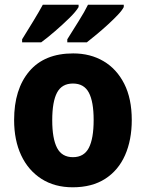

<svg xmlns="http://www.w3.org/2000/svg" viewBox="-20 -786 620 816"><path d="M540 -276Q540 -191 511.5 -126.5Q483 -62 427 -26Q371 10 289 10Q212 10 156 -26Q100 -62 70 -126Q40 -190 40 -276Q40 -407 104.5 -483Q169 -559 291 -559Q364 -559 420 -526Q476 -493 508 -430Q540 -367 540 -276ZM202 -275Q202 -197 222.5 -157.5Q243 -118 290 -118Q337 -118 357.5 -157.5Q378 -197 378 -276Q378 -354 357.5 -392.5Q337 -431 290 -431Q243 -431 222.5 -392.5Q202 -354 202 -275ZM506 -756Q499 -742 480.5 -722.5Q462 -703 438.5 -681.5Q415 -660 391 -640Q367 -620 349 -606H266V-619Q289 -656 314.5 -696.5Q340 -737 354 -766H506ZM314 -756Q303 -737 275 -709.5Q247 -682 214 -653.5Q181 -625 155 -606H74V-619Q97 -656 122 -697Q147 -738 162 -766H314Z"/></svg>

Font: Noto Sans Sinhala SemiCondensed ExtraBold
Style: Regular
Weight: 800
Width: 4
Designer: Jelle Bosma - Monotype Design Team
Foundry: Monotype Imaging Inc.
Version: Version 2.006; ttfautohint (v1.8.4.7-5d5b)